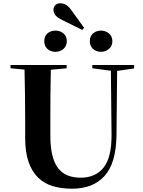

<svg xmlns="http://www.w3.org/2000/svg" viewBox="-20 -1135 869 1167"><path d="M795 -740V-719L692 -704L688 -314Q686 -144 616 -66Q546 12 417 12Q354 12 301.5 -3.5Q249 -19 211.5 -55.5Q174 -92 153.5 -151Q133 -210 133 -297V-406Q133 -480 132 -555.5Q131 -631 129 -712L44 -720V-740H385V-720L289 -711Q287 -632 286.5 -556.5Q286 -481 286 -406V-312Q286 -243 297.5 -194Q309 -145 332.5 -114Q356 -83 390.5 -69Q425 -55 470 -55Q561 -55 610 -117Q659 -179 658 -316L654 -705L541 -720V-740ZM386 -885Q386 -855 365.5 -837.5Q345 -820 317 -820Q288 -820 268.5 -837.5Q249 -855 249 -885Q249 -915 268.5 -932Q288 -949 317 -949Q345 -949 365.5 -932Q386 -915 386 -885ZM480 -953 359 -1013Q324 -1030 314.5 -1045.5Q305 -1061 305 -1075Q305 -1092 316 -1103.5Q327 -1115 346 -1115Q364 -1115 379.5 -1106.5Q395 -1098 411 -1077L491 -966ZM663 -885Q663 -855 642 -837.5Q621 -820 594 -820Q565 -820 545.5 -837.5Q526 -855 526 -885Q526 -915 545.5 -932Q565 -949 594 -949Q621 -949 642 -932Q663 -915 663 -885Z"/></svg>

Font: XinYuGongZhangJiaSongA
Style: Regular
Weight: 900
Designer: XinYuGong
Foundry: Adobe Systems Incorporated
Version: Version 1.00